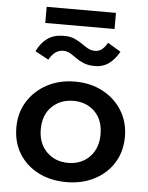

<svg xmlns="http://www.w3.org/2000/svg" viewBox="-57 -869 714 925"><g transform="rotate(5 300.0 -406.5)"><path d="M299 10Q222 10 162.5 -20.5Q103 -51 69.5 -105.5Q36 -160 36 -232Q36 -302 70 -357Q104 -412 163.5 -444Q223 -476 299 -476Q375 -476 434.5 -444Q494 -412 527.5 -357Q561 -302 561 -232Q561 -161 527.5 -106.5Q494 -52 434.5 -21Q375 10 299 10ZM299 -83Q362 -83 402.5 -124Q443 -165 443 -233Q443 -303 402.5 -343Q362 -383 299 -383Q237 -383 195.5 -343Q154 -303 154 -233Q154 -165 195 -124Q236 -83 299 -83ZM441 -676 504 -638Q480 -597 452 -578Q424 -559 388 -559Q355 -559 333 -568Q311 -577 294.5 -589Q278 -601 263 -610Q248 -619 229 -619Q188 -619 161 -570L96 -605Q115 -646 146.5 -668.5Q178 -691 226 -691Q256 -691 277 -682Q298 -673 314 -661.5Q330 -650 346 -641Q362 -632 381 -632Q400 -632 414 -643Q428 -654 441 -676ZM131 -745V-823H466V-745Z"/></g></svg>

Font: Inconsolata Expanded Bold
Style: Regular
Weight: 700
Width: 7
Monospace: yes
Designer: Raph Levien, Cyreal, Brenton Simpson
Foundry: Raph Levien, Cyreal, Google
Version: Version 3.001; ttfautohint (v1.8.2.53-6de2)